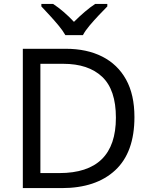

<svg xmlns="http://www.w3.org/2000/svg" viewBox="-20 -964 770 984"><path d="M669 -364Q669 -183 570.5 -91.5Q472 0 296 0H97V-714H317Q425 -714 504 -674Q583 -634 626 -556.5Q669 -479 669 -364ZM574 -361Q574 -504 503.5 -570.5Q433 -637 304 -637H187V-77H284Q574 -77 574 -361ZM315 -784Q302 -807 280 -833.5Q258 -860 234 -886Q210 -912 192 -931V-944H252Q278 -927 306 -903Q334 -879 359 -852Q386 -879 414 -903Q442 -927 468 -944H530V-931Q511 -912 486.5 -886Q462 -860 439.5 -833.5Q417 -807 405 -784Z"/></svg>

Font: Noto Sans Tifinagh SIL
Style: Regular
Weight: 400
Designer: JamraPatel
Foundry: JamraPatel LLC
Version: Version 2.006; ttfautohint (v1.8.4.7-5d5b)